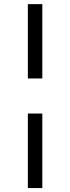

<svg xmlns="http://www.w3.org/2000/svg" viewBox="-20 -827 346 946"><path d="M188.5 -267.6V99.6H117.2V-267.6ZM188.5 -440.4H117.2V-806.6H188.5Z"/></svg>

Font: Pretendard Std Variable
Style: Regular
Weight: 400
Designer: Base glyphs from Inter by Rasmus Andersson; Hangeul glyphs from Noto Sans CJK(Source Han Sans) by Jang Soo-young and Kan
Foundry: Kil Hyung-jin
Version: Version 1.309;Glyphs 3.2 (3225)